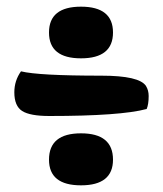

<svg xmlns="http://www.w3.org/2000/svg" viewBox="-20 -556 489 576"><path d="M128 -208Q70 -208 46.5 -223Q23 -238 23 -279Q23 -314 43 -342Q95 -329 284 -329Q398 -329 418 -298Q426 -285 426 -268Q426 -243 420 -229Q342 -208 128 -208ZM319 -77Q319 0 223 0Q127 0 127 -77Q127 -156 223 -156Q319 -156 319 -77ZM127 -458.5Q127 -536 223 -536Q319 -536 319 -458.5Q319 -381 223 -381Q127 -381 127 -458.5Z"/></svg>

Font: Chela One
Style: Regular
Weight: 400
Designer: Miguel Hernandez
Foundry: LatinoType
Version: Version 1.001